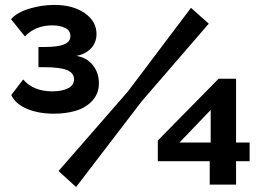

<svg xmlns="http://www.w3.org/2000/svg" viewBox="-20 -751 1061 780"><path d="M25.9 -365.2 74.2 -428.2Q115.2 -379.9 192.9 -379.9Q231 -379.9 255.9 -392.1Q280.8 -404.3 280.8 -429.2Q280.8 -454.6 252.2 -466.3Q223.6 -478 160.2 -478H136.2V-560.1H160.2Q215.3 -560.1 240.7 -570.8Q266.1 -581.5 266.1 -604Q266.1 -627.4 244.4 -637.7Q222.7 -647.9 192.9 -647.9Q124 -647.9 81.1 -603L24.9 -672.9Q47.9 -700.2 98.4 -715.6Q148.9 -731 201.2 -731Q276.9 -731 324.5 -697.5Q372.1 -664.1 372.1 -612.8Q372.1 -578.6 350.1 -554.9Q328.1 -531.2 290 -523.9Q332 -517.6 356.9 -486.6Q381.8 -455.6 381.8 -413.1Q381.8 -371.1 355.5 -342.3Q329.1 -313.5 288.8 -301.3Q248.5 -289.1 198.2 -289.1Q136.2 -289.1 89.1 -309.1Q42 -329.1 25.9 -365.2ZM217.8 -56.2 500 -379.9 755.9 -719.2 828.1 -654.8 555.2 -338.9 289.1 8.8ZM832 -1V-96.2H621.1V-180.2L868.2 -431.2H939V-171.9H994.1V-96.2H939V-1ZM709 -171.9H835.9V-304.2Z"/></svg>

Font: Rawline ExtraBold
Style: Regular
Weight: 800
Designer: Matt McInerney, Pablo Impallari, Rodrigo Fuenzalida
Foundry: Matt McInerney, Pablo Impallari, Rodrigo Fuenzalida
Version: Version 4.020;PS 004.020;hotconv 1.0.88;makeotf.lib2.5.64775